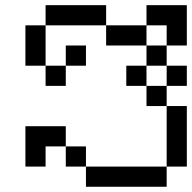

<svg xmlns="http://www.w3.org/2000/svg" viewBox="-20 -712 732 732"><path d="M76.9 -538.5H153.8V-461.5H76.9ZM76.9 -615.4H153.8V-538.5H76.9ZM153.8 -692.3H230.8V-615.4H153.8ZM230.8 -692.3H307.7V-615.4H230.8ZM307.7 -692.3H384.6V-615.4H307.7ZM384.6 -615.4H461.5V-538.5H384.6ZM615.4 -615.4H692.3V-538.5H615.4ZM615.4 -692.3H692.3V-615.4H615.4ZM538.5 -692.3H615.4V-615.4H538.5ZM153.8 -461.5H230.8V-384.6H153.8ZM615.4 -307.7H692.3V-230.8H615.4ZM615.4 -230.8H692.3V-153.8H615.4ZM615.4 -153.8H692.3V-76.9H615.4ZM538.5 -76.9H615.4V0H538.5ZM461.5 -76.9H538.5V0H461.5ZM384.6 -76.9H461.5V0H384.6ZM307.7 -76.9H384.6V0H307.7ZM230.8 -153.8H307.7V-76.9H230.8ZM153.8 -230.8H230.8V-153.8H153.8ZM76.9 -230.8H153.8V-153.8H76.9ZM76.9 -153.8H153.8V-76.9H76.9ZM538.5 -538.5H615.4V-461.5H538.5ZM461.5 -461.5H538.5V-384.6H461.5ZM615.4 -461.5H692.3V-384.6H615.4ZM538.5 -384.6H615.4V-307.7H538.5ZM461.5 -615.4H538.5V-538.5H461.5ZM230.8 -538.5H307.7V-461.5H230.8Z"/></svg>

Font: Jacquarda Bastarda 9
Style: Regular
Weight: 400
Designer: Sarah Cadigan-Fried
Version: Version 1.000; ttfautohint (v1.8.4.7-5d5b)